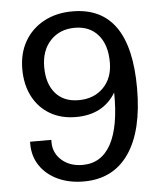

<svg xmlns="http://www.w3.org/2000/svg" viewBox="-52 -756 688 811"><g transform="rotate(-5 292.0 -350.0)"><path d="M271 10Q209 10 161 -12.5Q113 -35 86 -75Q59 -115 59 -167V-177H149V-167Q149 -121 183.5 -90.5Q218 -60 272 -60Q352 -60 392.5 -134.5Q433 -209 431 -353Q377 -264 262 -264Q199 -264 152 -291.5Q105 -319 79 -369Q53 -419 53 -485Q53 -552 82 -602.5Q111 -653 163.5 -681.5Q216 -710 285 -710Q529 -710 529 -363Q529 -183 462.5 -86.5Q396 10 271 10ZM279 -334Q344 -334 384 -374.5Q424 -415 424 -482Q424 -556 388 -598Q352 -640 289 -640Q225 -640 185.5 -598Q146 -556 146 -486Q146 -415 181 -374.5Q216 -334 279 -334Z"/></g></svg>

Font: Hedvig Letters Sans
Style: Regular
Weight: 400
Designer: Alexander Örn & Tor Weibull
Foundry: Kanon Foundry
Version: Version 1.000; ttfautohint (v1.8.4.7-5d5b)